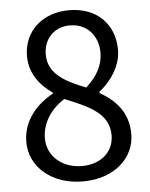

<svg xmlns="http://www.w3.org/2000/svg" viewBox="-54 -788 662 846"><g transform="rotate(-5 277.5 -365.5)"><path d="M279 13C417 13 509 -70 509 -177C509 -277 449 -332 385 -369V-374C429 -408 483 -474 483 -551C483 -664 407 -744 282 -744C167 -744 81 -670 81 -558C81 -481 126 -426 180 -389V-384C113 -348 45 -280 45 -182C45 -69 144 13 279 13ZM329 -398C243 -432 164 -470 164 -558C164 -629 213 -677 280 -677C359 -677 405 -618 405 -546C405 -492 379 -442 329 -398ZM281 -55C193 -55 128 -112 128 -190C128 -260 169 -318 228 -356C332 -314 422 -277 422 -179C422 -106 365 -55 281 -55Z"/></g></svg>

Font: Noto Sans CJK JP Regular
Style: Regular
Weight: 400
Designer: Ryoko NISHIZUKA (kana & ideographs); Paul D. Hunt (Latin, Greek & Cyrillic); Wenlong ZHANG (bopomofo); Sandoll Communica
Foundry: Adobe Systems Incorporated
Version: Version 1.001;PS 1.001;hotconv 1.0.78;makeotf.lib2.5.61930